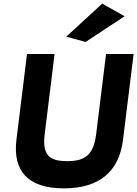

<svg xmlns="http://www.w3.org/2000/svg" viewBox="-20 -1009 752 1052"><path d="M343 -808 449 -779 663 -920 540 -989ZM561 -713 507 -275C493 -162 448 -126 348 -126C247 -126 211 -162 225 -275L279 -713H128L70 -243C49 -69 136 23 330 23C524 23 633 -69 654 -243L712 -713Z"/></svg>

Font: Bluebird
Style: SfBdExtObl
Weight: 700
Designer: Jasper
Foundry: Cannot Into Space Fonts
Version: Version 0.98